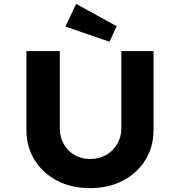

<svg xmlns="http://www.w3.org/2000/svg" viewBox="-20 -963 927 989"><path d="M444 6Q347 6 273 -33Q199 -72 157.5 -140Q116 -208 116 -295V-700H288V-302Q288 -257 308.5 -221Q329 -185 364 -164.5Q399 -144 444 -144Q491 -144 526.5 -164.5Q562 -185 583.5 -221Q605 -257 605 -302V-700H771V-295Q771 -208 729.5 -140Q688 -72 614 -33Q540 6 444 6ZM544 -748 317 -826 372 -943 581 -828Z"/></svg>

Font: Lexend Exa
Style: Bold
Weight: 700
Designer: Bonnie Shaver-Troup, Thomas Jockin
Foundry: Lexend
Version: Version 1.007